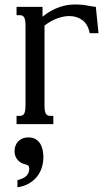

<svg xmlns="http://www.w3.org/2000/svg" viewBox="-20 -549 473 849"><path d="M176.8 -436V-85Q176.8 -69.8 178.2 -60.5Q179.7 -51.3 183.1 -45.9Q186.5 -40.5 191.2 -38.6Q195.8 -36.6 202.6 -36.6H215.8V0H53.2V-36.6H66.9Q73.2 -36.6 78.1 -38.6Q83 -40.5 86.4 -45.9Q89.8 -51.3 91.3 -60.5Q92.8 -69.8 92.8 -85V-433.6Q92.8 -448.7 91.3 -458Q89.8 -467.3 86.4 -472.7Q83 -478 78.1 -480Q73.2 -481.9 66.9 -481.9H53.2V-518.6H168V-475.1Q187.5 -491.2 207 -501.7Q226.6 -512.2 244.9 -518.3Q263.2 -524.4 280.5 -526.9Q297.9 -529.3 313.5 -529.3Q342.3 -529.3 365.2 -524.7Q388.2 -520 403.8 -518.6L415.5 -402.3H376.5Q369.6 -440.4 345.2 -459.2Q320.8 -478 286.6 -478Q261.7 -478 233.4 -467.8Q205.1 -457.5 176.8 -436ZM171.9 145.5Q171.9 169.9 164.8 192.1Q157.7 214.4 143.3 232.4Q128.9 250.5 107.4 262.7Q85.9 274.9 57.1 279.3V247.6Q86.4 240.2 97.9 227.5Q109.4 214.8 109.4 196.3Q109.4 187.5 105 183.6Q100.6 179.7 92.3 177.7Q71.8 173.8 58.1 158.2Q44.4 142.6 44.4 119.1Q44.4 92.3 61.3 75.4Q78.1 58.6 105 58.6Q124.5 58.6 137.5 66.4Q150.4 74.2 158 86.7Q165.5 99.1 168.7 114.7Q171.9 130.4 171.9 145.5Z"/></svg>

Font: Arian Grqi
Style: Regular
Weight: 400
Designer: Ruben Hakobyan (Tarumian)
Foundry: Ruben Hakobyan (Tarumian)
Version: Version 1.003